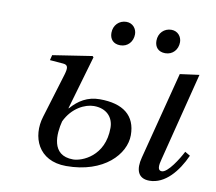

<svg xmlns="http://www.w3.org/2000/svg" viewBox="-77 -772 983 874"><g transform="rotate(10 414.5 -335.0)"><path d="M588 -621C588 -592 605 -572 637 -572C672 -572 695 -599 695 -633C695 -658 677 -682 647 -682C614 -682 588 -657 588 -621ZM380 -621C380 -592 397 -572 429 -572C464 -572 487 -599 487 -633C487 -658 469 -682 439 -682C406 -682 380 -657 380 -621ZM615 -86C600 -29 613 12 667 12C739 12 795 -56 829 -132L805 -146C787 -111 743 -40 715 -40C695 -40 696 -63 705 -95L808 -502L719 -490ZM126 -450 188 -445C212 -443 212 -428 203 -397L140 -190C111 -96 151 12 282 12C457 12 548 -90 548 -177C548 -268 489 -314 381 -314C324 -314 283 -288 249 -249H247L319 -497L314 -502L132 -474ZM229 -185C260 -251 319 -279 360 -279C418 -279 451 -243 451 -194C451 -62 348 -23 308 -23C204 -23 214 -127 229 -185Z"/></g></svg>

Font: Heuristica
Style: Italic
Weight: 400
Italic angle: -13°
Version: Version 1.0.1